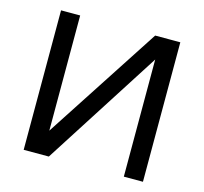

<svg xmlns="http://www.w3.org/2000/svg" viewBox="-96 -756 915 863"><g transform="rotate(15 361.5 -324.5)"><path d="M202 0H85V-649H174V-113L523 -649H640V0H551V-545Z"/></g></svg>

Font: Play
Style: Regular
Weight: 400
Designer: Jonas Hecksher
Foundry: Jonas Hecksher, Playtypeª, e-types AS
Version: Version 1.002